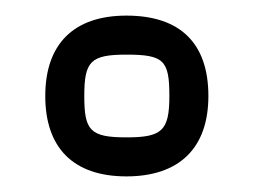

<svg xmlns="http://www.w3.org/2000/svg" viewBox="-20 -194 325 246"><path d="M142 -124C190.1 -124 197 -116.5 197 -71C197 -26.6 187.7 -18 142 -18C95.2 -18 88 -27 88 -71C88 -115.4 96 -124 142 -124ZM142 -174C74.2 -174 38 -137.4 38 -71C38 -5.4 73.1 32 142 32C208.5 32 247 -3.1 247 -71C247 -139.1 210.4 -174 142 -174Z"/></svg>

Font: Fog Sans
Style: Outline
Weight: 700
Foundry: Intel Corporation
Version: Version 1.00